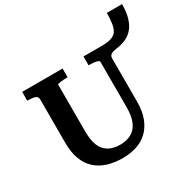

<svg xmlns="http://www.w3.org/2000/svg" viewBox="-192 -1083 1302 1296"><g transform="rotate(-30 459.5 -434.5)"><path d="M119 -267V-605Q119 -627 99.5 -634Q80 -641 50 -641H39V-710H354V-642H344Q333 -642 320.5 -641Q308 -640 297.5 -638.5Q287 -637 280.5 -635.5Q274 -634 274 -631V-267Q274 -212 285 -174Q296 -136 317.5 -113.5Q339 -91 369 -80.5Q399 -70 436 -70Q484 -70 520.5 -89Q557 -108 577.5 -151.5Q598 -195 598 -267V-622Q598 -627 591.5 -630.5Q585 -634 574.5 -636.5Q564 -639 551.5 -640Q539 -641 526 -641H517V-710H654Q703 -710 732 -719Q761 -728 775 -748Q789 -768 794.5 -802Q800 -836 801 -886H919Q919 -835 910 -796.5Q901 -758 885 -731Q869 -704 846 -686Q823 -668 794.5 -658Q766 -648 733 -644Q717 -642 704.5 -637.5Q692 -633 685 -624.5Q678 -616 678 -602V-267Q678 -191 657 -137Q636 -83 599 -48.5Q562 -14 512.5 1.5Q463 17 406 17Q342 17 289.5 1Q237 -15 198.5 -49.5Q160 -84 139.5 -138Q119 -192 119 -267Z"/></g></svg>

Font: Roboto Serif 20pt SemiBold
Style: Regular
Weight: 600
Version: Version 1.008